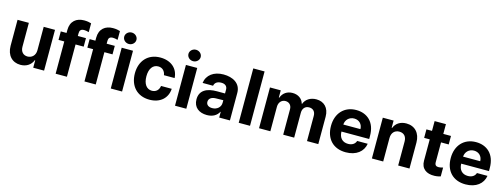

<svg xmlns="http://www.w3.org/2000/svg" viewBox="-15 -1620 6519 2481"><g transform="rotate(15 3244.5 -379.5)"><path d="M410.2 -232.2C410.5 -159.1 360.4 -120.7 306.1 -120.7C248.9 -120.7 212 -160.9 211.6 -225.1V-545.5H60.4V-198.2C60.7 -70.7 135.3 7.1 245 7.1C327.1 7.1 386 -35.2 410.5 -99.1H416.2V0H561.4V-545.5H410.2Z M975.5 -545.5H866.8V-582C866.8 -619 882.1 -640.6 926.5 -640.6C944.6 -640.6 963.1 -637.1 990.1 -629.6L990.4 -747.5C967 -755 936.4 -761.4 894.9 -761.4C791.9 -761.4 715.9 -703.5 715.9 -584.9V-545.5H638.8V-431.8H715.9V0H866.8V-431.8H975.5Z M1361.2 -545.5H1252.5V-582C1252.5 -619 1267.8 -640.6 1312.1 -640.6C1330.3 -640.6 1348.7 -637.1 1375.7 -629.6L1376.1 -747.5C1352.6 -755 1322.1 -761.4 1280.5 -761.4C1177.6 -761.4 1101.6 -703.5 1101.6 -584.9V-545.5H1024.5V-431.8H1101.6V0H1252.5V-431.8H1361.2Z M1453.5 0H1604.8V-545.5H1453.5ZM1447.8 -692.5C1447.8 -650.2 1484.7 -615.8 1529.5 -615.8C1574.6 -615.8 1611.5 -650.2 1611.5 -692.5C1611.5 -734.4 1574.6 -768.8 1529.5 -768.8C1484.7 -768.8 1447.8 -734.4 1447.8 -692.5Z M1971.9 10.7C2117.2 10.7 2208.5 -74.6 2215.6 -199.9H2072.8C2063.9 -141.7 2025.6 -109 1973.7 -109C1903.1 -109 1857.2 -168.3 1857.2 -272.7C1857.2 -375.7 1903.4 -434.7 1973.7 -434.7C2029.1 -434.7 2064.6 -398.1 2072.8 -343.8H2215.6C2209.2 -469.8 2113.6 -552.6 1971.2 -552.6C1805.8 -552.6 1703.5 -437.9 1703.5 -270.6C1703.5 -104.8 1804 10.7 1971.9 10.7Z M2312.9 0H2464.1V-545.5H2312.9ZM2307.2 -692.5C2307.2 -650.2 2344.1 -615.8 2388.8 -615.8C2433.9 -615.8 2470.9 -650.2 2470.9 -692.5C2470.9 -734.4 2433.9 -768.8 2388.8 -768.8C2344.1 -768.8 2307.2 -734.4 2307.2 -692.5Z M2740.4 10.3C2821 10.3 2873.2 -24.9 2899.9 -75.6H2904.1V0H3047.6V-367.9C3047.6 -497.9 2937.5 -552.6 2816.1 -552.6C2685.4 -552.6 2595.2 -485.1 2581 -376.8L2721.2 -376.4C2728.7 -418.3 2761 -442.1 2815.3 -442.1C2866.8 -442.1 2896.3 -416.2 2896.3 -371.4V-320L2789.8 -320.3C2655.5 -321 2559.3 -274.1 2559.3 -152.3C2559.3 -44.4 2636.4 10.3 2740.4 10.3ZM2703.8 -157.3C2703.8 -199.9 2738.6 -227.3 2797.9 -228.3L2897.4 -230.1V-195C2897.4 -137.8 2850.1 -94.1 2783.7 -94.1C2737.2 -94.1 2703.8 -115.8 2703.8 -157.3Z M3316.4 -727.3H3165.1V0H3316.4Z M3437.1 0H3588.4V-327.4C3588.4 -387.8 3626.8 -427.9 3677.2 -427.9C3726.9 -427.9 3760.3 -393.8 3760.3 -340.2V0H3907V-333.1C3907 -389.6 3939.3 -427.9 3994.3 -427.9C4042.6 -427.9 4078.8 -397.7 4078.8 -337V0H4229.8V-366.8C4229.8 -485.1 4159.4 -552.6 4057.9 -552.6C3978 -552.6 3915.8 -511.7 3893.5 -449.2H3887.8C3870.4 -512.4 3814.6 -552.6 3739.7 -552.6C3666.2 -552.6 3610.4 -513.5 3587.7 -449.2H3581.3V-545.5H3437.1Z M4597.7 10.7C4738.6 10.7 4828.8 -62.5 4845.5 -169.4H4704.5C4691.4 -126.8 4652.3 -102.3 4600.1 -102.3C4524.1 -102.3 4478.3 -150.2 4476.6 -234H4848V-275.6C4848 -460.9 4735.8 -552.6 4591.6 -552.6C4431.1 -552.6 4327.1 -438.6 4327.1 -270.2C4327.1 -97.3 4429.7 10.7 4597.7 10.7ZM4476.6 -327.8C4479.4 -390.3 4527 -439.6 4594.1 -439.6C4659.8 -439.6 4705.3 -392.8 4705.6 -327.8Z M5098 -315.3C5098.4 -385.7 5140.3 -426.8 5201.3 -426.8C5262.1 -426.8 5298.7 -387.1 5298.3 -320.3V0H5449.6V-347.3C5449.6 -474.4 5375 -552.6 5261.4 -552.6C5180.4 -552.6 5121.8 -512.8 5097.3 -449.2H5090.9V-545.5H4946.7V0H5098Z M5858.7 -545.5H5756V-676.1H5604.8V-545.5H5530.2V-431.8H5604.8V-147.7C5604 -40.8 5676.8 12.1 5786.6 7.5C5825.6 6 5850.9 -1.8 5866.1 -6.7V-125C5843.7 -117.9 5821.4 -114.3 5807.2 -114.3C5777 -114.3 5756 -125.7 5756 -167.6V-431.8H5858.7Z M6199.9 10.7C6340.9 10.7 6431.1 -62.5 6447.8 -169.4H6306.8C6293.7 -126.8 6254.6 -102.3 6202.4 -102.3C6126.4 -102.3 6080.6 -150.2 6078.8 -234H6450.3V-275.6C6450.3 -460.9 6338.1 -552.6 6193.9 -552.6C6033.4 -552.6 5929.3 -438.6 5929.3 -270.2C5929.3 -97.3 6032 10.7 6199.9 10.7ZM6078.8 -327.8C6081.7 -390.3 6129.3 -439.6 6196.4 -439.6C6262.1 -439.6 6307.5 -392.8 6307.9 -327.8Z"/></g></svg>

Font: Magic Ui Pro
Style: Bold
Weight: 700
Designer: Stefan Endress, Andreas Faust
Version: Version 1.000;FEAKit 1.0